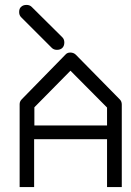

<svg xmlns="http://www.w3.org/2000/svg" viewBox="-20 -811 532 782"><path d="M66 -783Q74 -791 88 -791Q101 -791 109 -783L234 -659Q242 -651 242 -638Q242 -624 234 -616Q226 -608 212 -608Q199 -608 191 -616L66 -741Q58 -749 58 -762Q58 -776.5 66 -783ZM119 -244V-49H60V-387Q60 -398 69 -407L246 -588Q253.5 -597 266 -597Q280 -597 289 -588L468 -406Q476 -398 476 -385V-49H416V-244ZM120 -300H416V-373L267 -523L120 -374Z"/></svg>

Font: IBM 3270 Semi-Condensed
Style: Condensed
Weight: 400
Monospace: yes
Version: Version 2.3.1